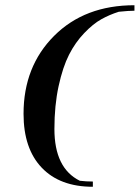

<svg xmlns="http://www.w3.org/2000/svg" viewBox="-20 -579 534 734"><path d="M494 -559V-538Q472 -538 434 -534Q399 -523 367.5 -505.5Q336 -488 302 -452.5Q268 -417 244 -370Q220 -323 204 -249.5Q188 -176 188 -86Q188 64 285 112Q309 115 335 115V135Q209 135 139.5 62Q70 -11 70 -144Q70 -325 187 -442Q304 -559 494 -559Z"/></svg>

Font: Sail
Style: Regular
Weight: 400
Designer: Miguel Hernandez
Foundry: Miguel Hernandez
Version: Version 1.002